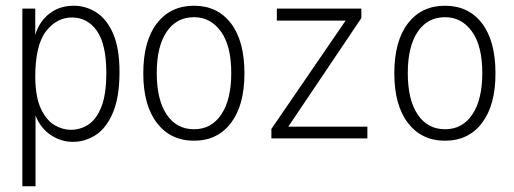

<svg xmlns="http://www.w3.org/2000/svg" viewBox="-20 -483 1792 670"><path d="M58 167V-453H103V-361Q117 -408 152.5 -435.5Q188 -463 237 -463Q280 -463 316.5 -439.5Q353 -416 375 -365Q397 -314 397 -232Q397 -145 374.5 -91Q352 -37 315 -12.5Q278 12 234 12Q193 12 157 -12Q121 -36 104 -80V167ZM227 -30Q260 -30 288 -48Q316 -66 333.5 -109.5Q351 -153 351 -229Q351 -327 319 -374Q287 -421 233 -422Q179 -423 141 -374.5Q103 -326 103 -213Q104 -142 123.5 -102Q143 -62 171 -46Q199 -30 227 -30Z M657 8Q575 8 527.5 -54Q480 -116 480 -227Q480 -340 527.5 -401.5Q575 -463 657 -463Q739 -463 786 -401.5Q833 -340 833 -227Q833 -116 786 -54Q739 8 657 8ZM657 -32Q718 -32 752.5 -84Q787 -136 787 -228Q787 -323 751 -373Q715 -423 657 -423Q596 -423 561.5 -372Q527 -321 527 -228Q527 -135 561.5 -83.5Q596 -32 657 -32Z M927 0V-33L1186 -411H946V-453H1241V-420L986 -41H1262V0Z M1533 8Q1451 8 1403.5 -54Q1356 -116 1356 -227Q1356 -340 1403.5 -401.5Q1451 -463 1533 -463Q1615 -463 1662 -401.5Q1709 -340 1709 -227Q1709 -116 1662 -54Q1615 8 1533 8ZM1533 -32Q1594 -32 1628.5 -84Q1663 -136 1663 -228Q1663 -323 1627 -373Q1591 -423 1533 -423Q1472 -423 1437.5 -372Q1403 -321 1403 -228Q1403 -135 1437.5 -83.5Q1472 -32 1533 -32Z"/></svg>

Font: Inconsolata SemiCondensed Light
Style: Regular
Weight: 300
Width: 4
Monospace: yes
Designer: Raph Levien, Cyreal, Brenton Simpson
Foundry: Raph Levien, Cyreal, Google
Version: Version 3.100; ttfautohint (v1.8.4.7-5d5b)